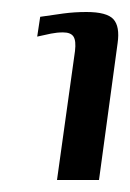

<svg xmlns="http://www.w3.org/2000/svg" viewBox="-20 -552 217 320"><path d="M75 -252 105 -467Q107 -484 102.5 -491Q98 -498 85 -498Q75 -498 65 -496Q55 -494 42 -491L47 -524Q67 -527 85.5 -529.5Q104 -532 124 -532Q158 -532 169 -520Q180 -508 176 -480L145 -252Z"/></svg>

Font: Genos Medium
Style: Italic
Weight: 500
Italic angle: -8°
Designer: Robert E. Leuschke
Foundry: Robert E. Leuschke
Version: Version 1.010